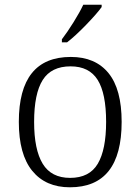

<svg xmlns="http://www.w3.org/2000/svg" viewBox="-20 -786 596 816"><path d="M60 -268Q60 -544 281 -544Q385 -544 441 -475.5Q497 -407 497 -268Q497 10 277 10Q174 10 117 -60Q60 -130 60 -268ZM431 -268Q431 -389 395 -446.5Q359 -504 280 -504Q198 -504 161.5 -446Q125 -388 125 -268Q125 -150 161.5 -90Q198 -30 278 -30Q360 -30 395.5 -90Q431 -150 431 -268ZM243 -619Q266 -649 292.5 -691.5Q319 -734 334 -766H412V-756Q392 -728 345.5 -680Q299 -632 265 -606H243Z"/></svg>

Font: Noto Serif Light
Style: Regular
Weight: 300
Designer: Monotype Design Team
Foundry: Monotype Imaging Inc.
Version: Version 1.001